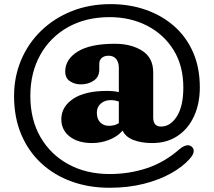

<svg xmlns="http://www.w3.org/2000/svg" viewBox="-20 -728 1014 908"><path d="M741.5 -129.5Q786 -129.5 816.5 -177.8Q847 -226 847 -314Q847 -417 800.8 -491.5Q754.5 -566 675.5 -606.5Q596.5 -647 498.5 -647Q386.5 -647 302 -599.8Q217.5 -552.5 170.5 -468.5Q123.5 -384.5 123.5 -274Q123.5 -163 171.2 -80Q219 3 303.8 49Q388.5 95 498.5 95Q591.5 95 675 67.2Q758.5 39.5 830 -23.5Q845 -36 860.2 -40Q875.5 -44 887 -34Q910 -12.5 876 24.5Q844 60.5 789 91.5Q734 122.5 660.2 141.2Q586.5 160 498 160Q400.5 160 318.2 130.2Q236 100.5 175 44Q114 -12.5 80.2 -92.8Q46.5 -173 46.5 -274Q46.5 -364 79.5 -443Q112.5 -522 173.5 -581.5Q234.5 -641 318.2 -674.8Q402 -708.5 503.5 -708.5Q592 -708.5 668.5 -682Q745 -655.5 802.8 -605Q860.5 -554.5 892.8 -481.5Q925 -408.5 925 -315Q925 -238.5 897.8 -178.8Q870.5 -119 819.5 -85Q768.5 -51 698.5 -51.5Q648 -51.5 610.5 -66.2Q573 -81 560 -110.5Q535.5 -82 496.5 -66.8Q457.5 -51.5 415 -51.5Q349.5 -51.5 309.8 -82.2Q270 -113 270 -164Q270 -223 325.8 -260.5Q381.5 -298 484.5 -298Q519.5 -298 542 -292.5V-408Q542 -432.5 529.8 -448.5Q517.5 -464.5 493.5 -464.5Q473 -464.5 461.2 -454Q449.5 -443.5 449.5 -426.5V-399Q449.5 -364.5 423.5 -346.8Q397.5 -329 362.5 -329Q333.5 -329 311 -343.8Q288.5 -358.5 288.5 -390Q288.5 -447.5 347.5 -484.2Q406.5 -521 523 -521Q600.5 -521 652.5 -488Q704.5 -455 704.5 -386V-173Q704.5 -129.5 741.5 -129.5ZM438 -195Q438 -165.5 454 -149.2Q470 -133 495 -133Q523 -133 542 -145.5V-248Q533 -251 523.8 -252.8Q514.5 -254.5 502.5 -254.5Q476 -254.5 457 -238.5Q438 -222.5 438 -195Z"/></svg>

Font: Fraunces 9pt Soft
Style: Bold
Weight: 700
Version: Version 1.000;[b76b70a41]